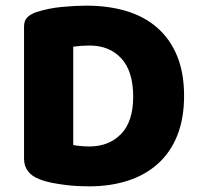

<svg xmlns="http://www.w3.org/2000/svg" viewBox="-20 -643 706 679"><path d="M451 -301Q451 -391 409 -436.5Q367 -482 297 -482Q283 -482 268.5 -481Q254 -480 239 -478V-130Q250 -128 266 -126.5Q282 -125 296 -125Q365 -125 408 -169Q451 -213 451 -301ZM631 -304Q631 -224 607 -164Q583 -104 538.5 -64Q494 -24 432 -4Q370 16 295 16Q278 16 256 15Q234 14 210.5 11Q187 8 163.5 3.5Q140 -1 120 -9Q65 -30 65 -82V-549Q65 -570 76.5 -581.5Q88 -593 108 -600Q151 -614 199 -618.5Q247 -623 285 -623Q363 -623 426.5 -604Q490 -585 535.5 -545.5Q581 -506 606 -446Q631 -386 631 -304Z"/></svg>

Font: Baloo Bhai 2 ExtraBold
Style: Regular
Weight: 800
Designer: Supriya Tembe, Noopur Datye and Ek Type
Foundry: Ek Type
Version: Version 1.640;PS 1.000;hotconv 16.6.51;makeotf.lib2.5.65220;